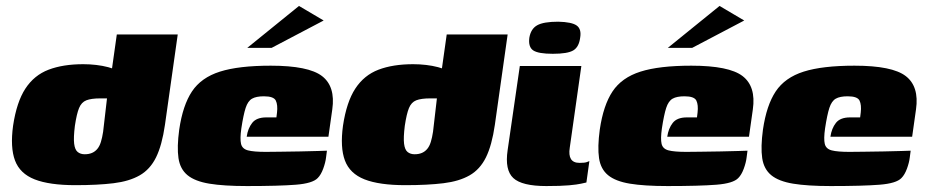

<svg xmlns="http://www.w3.org/2000/svg" viewBox="-20 -621 3114 646"><path d="M234 2Q146 2 96.5 -17.5Q47 -37 30.5 -81Q14 -125 24 -198Q36 -278 65.5 -323Q95 -368 143.5 -386.5Q192 -405 260 -405Q282 -405 303.5 -402.5Q325 -400 344 -395Q363 -390 377.5 -383Q392 -376 400 -367L351 -349L373 -505H578L535 -201Q525 -132 505 -91.5Q485 -51 450 -31Q415 -11 362 -4.5Q309 2 234 2ZM265 -102Q279 -102 289.5 -106.5Q300 -111 307.5 -120Q315 -129 319.5 -143.5Q324 -158 327 -178L340 -290Q338 -290 335 -290Q332 -290 328 -290Q324 -290 318 -290Q287 -290 270.5 -283.5Q254 -277 246 -257.5Q238 -238 232 -198Q227 -158 229.5 -137.5Q232 -117 241.5 -109.5Q251 -102 265 -102Z M811 5Q733 5 684.5 -3Q636 -11 611 -31.5Q586 -52 580.5 -89Q575 -126 583 -185Q595 -267 626 -313.5Q657 -360 720 -380Q783 -400 891 -400Q1018 -400 1063.5 -365Q1109 -330 1098 -253L1085 -161H810Q814 -189 828.5 -207.5Q843 -226 876 -226H910L912 -242Q915 -268 908 -282.5Q901 -297 868 -297Q842 -297 828 -289Q814 -281 806.5 -258Q799 -235 792 -189Q787 -154 791 -137Q795 -120 814.5 -115Q834 -110 874 -110Q890 -110 922 -110.5Q954 -111 989 -111.5Q1024 -112 1050 -113Q1076 -114 1080 -114L1077 -91Q1075 -74 1067.5 -53.5Q1060 -33 1049 -22Q1032 -4 975.5 0.5Q919 5 811 5ZM812 -460 986 -601 1069 -552 894 -460Z M1344 2Q1256 2 1206.5 -17.5Q1157 -37 1140.5 -81Q1124 -125 1134 -198Q1146 -278 1175.5 -323Q1205 -368 1253.5 -386.5Q1302 -405 1370 -405Q1392 -405 1413.5 -402.5Q1435 -400 1454 -395Q1473 -390 1487.5 -383Q1502 -376 1510 -367L1461 -349L1483 -505H1688L1645 -201Q1635 -132 1615 -91.5Q1595 -51 1560 -31Q1525 -11 1472 -4.5Q1419 2 1344 2ZM1375 -102Q1389 -102 1399.5 -106.5Q1410 -111 1417.5 -120Q1425 -129 1429.5 -143.5Q1434 -158 1437 -178L1450 -290Q1448 -290 1445 -290Q1442 -290 1438 -290Q1434 -290 1428 -290Q1397 -290 1380.5 -283.5Q1364 -277 1356 -257.5Q1348 -238 1342 -198Q1337 -158 1339.5 -137.5Q1342 -117 1351.5 -109.5Q1361 -102 1375 -102Z M1818 5Q1736 5 1707 -22Q1678 -49 1688 -116L1729 -399H1936L1897 -124Q1893 -99 1901 -86Q1909 -73 1930 -73Q1947 -73 1954 -75.5Q1961 -78 1963 -79L1953 -7Q1948 -6 1935 -3Q1922 0 1894.5 2.5Q1867 5 1818 5ZM1840 -440Q1791 -440 1774 -451.5Q1757 -463 1761 -494Q1766 -524 1787.5 -536Q1809 -548 1858 -548Q1904 -547 1920.5 -535Q1937 -523 1932 -494Q1928 -463 1909 -451.5Q1890 -440 1840 -440Z M2226 5Q2148 5 2099.5 -3Q2051 -11 2026 -31.5Q2001 -52 1995.5 -89Q1990 -126 1998 -185Q2010 -267 2041 -313.5Q2072 -360 2135 -380Q2198 -400 2306 -400Q2433 -400 2478.5 -365Q2524 -330 2513 -253L2500 -161H2225Q2229 -189 2243.5 -207.5Q2258 -226 2291 -226H2325L2327 -242Q2330 -268 2323 -282.5Q2316 -297 2283 -297Q2257 -297 2243 -289Q2229 -281 2221.5 -258Q2214 -235 2207 -189Q2202 -154 2206 -137Q2210 -120 2229.5 -115Q2249 -110 2289 -110Q2305 -110 2337 -110.5Q2369 -111 2404 -111.5Q2439 -112 2465 -113Q2491 -114 2495 -114L2492 -91Q2490 -74 2482.5 -53.5Q2475 -33 2464 -22Q2447 -4 2390.5 0.5Q2334 5 2226 5ZM2227 -460 2401 -601 2484 -552 2309 -460Z M2775 5Q2697 5 2648.5 -3Q2600 -11 2575 -31.5Q2550 -52 2544.5 -89Q2539 -126 2547 -185Q2559 -267 2590 -313.5Q2621 -360 2684 -380Q2747 -400 2855 -400Q2982 -400 3027.5 -365Q3073 -330 3062 -253L3049 -161H2774Q2778 -189 2792.5 -207.5Q2807 -226 2840 -226H2874L2876 -242Q2879 -268 2872 -282.5Q2865 -297 2832 -297Q2806 -297 2792 -289Q2778 -281 2770.5 -258Q2763 -235 2756 -189Q2751 -154 2755 -137Q2759 -120 2778.5 -115Q2798 -110 2838 -110Q2854 -110 2886 -110.5Q2918 -111 2953 -111.5Q2988 -112 3014 -113Q3040 -114 3044 -114L3041 -91Q3039 -74 3031.5 -53.5Q3024 -33 3013 -22Q2996 -4 2939.5 0.5Q2883 5 2775 5Z"/></svg>

Font: Genos Black
Style: Italic
Weight: 900
Italic angle: -8°
Version: Version 1.010